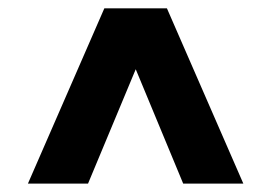

<svg xmlns="http://www.w3.org/2000/svg" viewBox="-20 -580 650 460"><path d="M46.9 -140.1 230 -560.1H379.9L563 -140.1H418.9L305.2 -414.1L190.9 -140.1Z"/></svg>

Font: Montserrat ExtraBold
Style: Regular
Weight: 800
Designer: Julieta Ulanovsky
Foundry: Julieta Ulanovsky
Version: Version 9.000